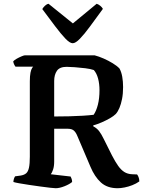

<svg xmlns="http://www.w3.org/2000/svg" viewBox="-20 -997 768 1017"><path d="M275 0Q268 0 246 -2.5Q224 -5 194.5 -9Q165 -13 135 -17.5Q105 -22 82.5 -26Q60 -30 51 -33Q51 -42 54 -50.5Q57 -59 60 -63L89 -67Q108 -70 118.5 -79Q129 -88 133.5 -109Q138 -130 138 -167V-566Q138 -595 141.5 -612Q145 -629 150 -636.5Q155 -644 156 -644H62Q58 -649 54.5 -656.5Q51 -664 50 -672Q56 -679 68.5 -686Q81 -693 94 -698.5Q107 -704 112 -704H481Q504 -698 529 -687Q554 -676 577 -662Q600 -648 613 -634Q623 -616 627.5 -590.5Q632 -565 632 -536Q632 -501 626.5 -473Q621 -445 612.5 -425Q604 -405 593 -393Q582 -382 562 -370.5Q542 -359 519 -349Q496 -339 474 -333V-328Q493 -318 505 -302.5Q517 -287 530 -260L573 -174Q590 -141 605.5 -119Q621 -97 638.5 -86Q656 -75 680 -74L706 -73Q709 -70 713.5 -60Q718 -50 718 -36Q701 -24 680.5 -16Q660 -8 639.5 -4Q619 0 603 0Q548 0 514.5 -30.5Q481 -61 459 -114L390 -276Q382 -296 371 -305.5Q360 -315 339 -315H267V-141Q267 -116 261 -98.5Q255 -81 249 -74L354 -62Q356 -58 359 -50.5Q362 -43 362 -33Q348 -21 321.5 -10.5Q295 0 275 0ZM267 -380Q308 -380 346.5 -381Q385 -382 418.5 -384Q452 -386 476 -389Q490 -409 498.5 -442.5Q507 -476 507 -519Q507 -553 499.5 -581Q492 -609 477 -626Q460 -632 432 -635.5Q404 -639 376 -641Q348 -643 333 -643Q296 -643 281.5 -622Q267 -601 267 -568ZM365 -768Q350 -768 326.5 -792.5Q303 -817 272.5 -857.5Q242 -898 204 -949Q209 -958 218 -966.5Q227 -975 237 -977L366 -873L492 -977Q502 -974 511.5 -966Q521 -958 525 -950Q487 -898 456.5 -856.5Q426 -815 403 -791.5Q380 -768 365 -768Z"/></svg>

Font: Texturina 12pt SemiBold
Style: Regular
Weight: 600
Designer: Guillermo Torres Carreño
Foundry: Omnibus-Type
Version: Version 1.002